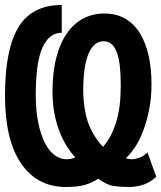

<svg xmlns="http://www.w3.org/2000/svg" viewBox="-21 -734 645 768"><path d="M226 -603Q175 -603 148.5 -543Q122 -483 122 -355Q122 -292 132 -243.5Q142 -195 158.5 -162.5Q175 -130 197.5 -113.5Q220 -97 244 -97Q267 -97 280 -105Q266 -119 248.5 -145.5Q231 -172 217 -208Q204 -241 196.5 -281.5Q189 -322 189 -367Q189 -446 204.5 -504.5Q220 -563 247.5 -602Q275 -641 313 -660.5Q351 -680 396 -680Q445 -680 480.5 -659Q516 -638 539 -600.5Q562 -563 573.5 -511.5Q585 -460 585 -398Q585 -341 575 -292.5Q565 -244 550 -206Q535 -168 516.5 -141.5Q498 -115 482 -101Q487 -100 493 -98.5Q499 -97 504 -97Q520 -97 538 -104Q556 -111 569 -124L604 -27Q562 14 493 14Q463 14 434.5 10Q406 6 372 -19Q346 -2 317 6Q288 14 243 14Q128 14 63.5 -80Q-1 -174 -1 -352Q-1 -537 53 -625.5Q107 -714 226 -714ZM312 -371Q312 -334 318 -298.5Q324 -263 333 -239Q344 -211 360.5 -185.5Q377 -160 391 -147Q407 -164 420 -188Q433 -212 444 -247Q462 -304 462 -392Q462 -430 459 -462.5Q456 -495 448.5 -518.5Q441 -542 427.5 -555.5Q414 -569 393 -569Q355 -569 333.5 -520Q312 -471 312 -371Z"/></svg>

Font: PT Mono
Style: Bold
Weight: 700
Monospace: yes
Designer: A.Korolkova, I.Chaeva
Foundry: ParaType Ltd
Version: Version 1.000 OFL